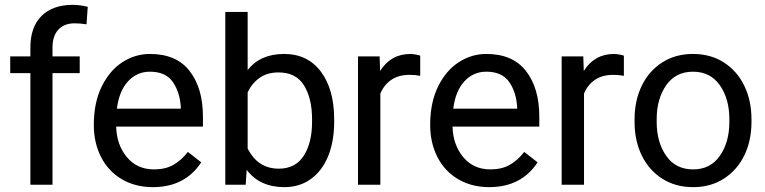

<svg xmlns="http://www.w3.org/2000/svg" viewBox="-20 -760 3149 790"><path d="M22 -459V-528H105V-564Q105 -649 151 -694.5Q197 -740 279 -740Q309 -740 341 -732L336 -660Q310 -664 287 -664Q244 -664 220 -638Q196 -612 196 -564V-528H308V-459H196V0H105V-459Z M366 -246Q366 -338 398.5 -404Q431 -470 483.5 -504Q536 -538 597 -538Q706 -538 760.5 -467.5Q815 -397 815 -280V-239H458Q460 -164 502 -113.5Q544 -63 614 -63Q660 -63 693 -81.5Q726 -100 753 -135L808 -92Q741 10 609 10Q537 10 481.5 -22.5Q426 -55 396 -113.5Q366 -172 366 -246ZM461 -313H724V-319Q720 -382 690.5 -423.5Q661 -465 597 -465Q543 -465 506.5 -425Q470 -385 461 -313Z M1150 10Q1049 10 995 -61L991 0H907V-711H999V-472Q1051 -538 1149 -538Q1246 -538 1300.5 -465Q1355 -392 1355 -269V-258Q1355 -180 1331 -119.5Q1307 -59 1260.5 -24.5Q1214 10 1150 10ZM1126 -462Q1080 -462 1048.5 -440Q1017 -418 999 -380V-149Q1041 -66 1127 -66Q1196 -66 1230 -119.5Q1264 -173 1264 -258V-269Q1264 -355 1231 -408.5Q1198 -462 1126 -462Z M1453 -528H1542L1544 -468Q1588 -538 1669 -538Q1678 -538 1691 -535.5Q1704 -533 1709 -531V-448Q1689 -452 1665 -452Q1620 -452 1590 -431.5Q1560 -411 1545 -375V0H1453Z M1750 -246Q1750 -338 1782.5 -404Q1815 -470 1867.5 -504Q1920 -538 1981 -538Q2090 -538 2144.5 -467.5Q2199 -397 2199 -280V-239H1842Q1844 -164 1886 -113.5Q1928 -63 1998 -63Q2044 -63 2077 -81.5Q2110 -100 2137 -135L2192 -92Q2125 10 1993 10Q1921 10 1865.5 -22.5Q1810 -55 1780 -113.5Q1750 -172 1750 -246ZM1845 -313H2108V-319Q2104 -382 2074.5 -423.5Q2045 -465 1981 -465Q1927 -465 1890.5 -425Q1854 -385 1845 -313Z M2291 -528H2380L2382 -468Q2426 -538 2507 -538Q2516 -538 2529 -535.5Q2542 -533 2547 -531V-448Q2527 -452 2503 -452Q2458 -452 2428 -431.5Q2398 -411 2383 -375V0H2291Z M2831 -538Q2904 -538 2958.5 -503Q3013 -468 3042.5 -407Q3072 -346 3072 -270V-258Q3072 -181 3042.5 -120.5Q3013 -60 2958.5 -25Q2904 10 2832 10Q2759 10 2704.5 -25Q2650 -60 2620.5 -120.5Q2591 -181 2591 -258V-270Q2591 -346 2620.5 -407Q2650 -468 2704.5 -503Q2759 -538 2831 -538ZM2832 -63Q2903 -63 2942 -119Q2981 -175 2981 -258V-270Q2981 -353 2942 -409Q2903 -465 2831 -465Q2760 -465 2721 -409Q2682 -353 2682 -270V-258Q2682 -175 2721 -119Q2760 -63 2832 -63Z"/></svg>

Font: Freesentation 5 Medium
Style: Regular
Weight: 500
Designer: glyphs from Roboto by Christian Robertson / Hangul glyphs from Noto Sans CJK(Source Han Sans) by Jang Soo-young and Kang
Foundry: PT&
Version: Version 2.001